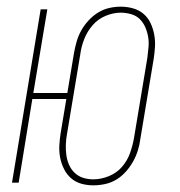

<svg xmlns="http://www.w3.org/2000/svg" viewBox="-20 -548 540 576"><path d="M260 8Q241 8 223.5 3Q206 -2 193 -13.5Q180 -25 172 -41Q164 -57 160.5 -75Q157 -93 158 -111.5Q159 -130 162 -149L179 -251H77L36 0H16L102 -520H122L80 -269H182L202 -389Q205 -406 210 -423.5Q215 -441 224 -457Q233 -473 246 -487Q259 -501 274.5 -510.5Q290 -520 307.5 -524Q325 -528 342 -528Q361 -528 379 -523Q397 -518 410.5 -506.5Q424 -495 431.5 -479Q439 -463 442.5 -445Q446 -427 445 -408.5Q444 -390 441 -371L401 -131Q399 -114 393.5 -96.5Q388 -79 379 -63Q370 -47 357.5 -33Q345 -19 329.5 -9.5Q314 0 296 4Q278 8 260 8ZM260 -10Q283 -10 306.5 -19.5Q330 -29 346 -47.5Q362 -66 370 -88.5Q378 -111 382 -134L422 -374Q424 -390 425.5 -406Q427 -422 424.5 -437Q422 -452 416 -466Q410 -480 399.5 -490.5Q389 -501 373.5 -505.5Q358 -510 342 -510Q320 -510 297 -500.5Q274 -491 258 -472.5Q242 -454 233 -431.5Q224 -409 221 -386L181 -146Q178 -130 177.5 -114Q177 -98 179 -83Q181 -68 187 -54Q193 -40 204 -29.5Q215 -19 229.5 -14.5Q244 -10 260 -10Z"/></svg>

Font: Iosevka Term Curly Th Obl
Style: Regular
Weight: 100
Italic angle: -9°
Designer: Belleve Invis
Foundry: Belleve Invis
Version: Version 32.3.0